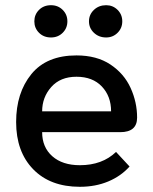

<svg xmlns="http://www.w3.org/2000/svg" viewBox="-20 -708 589 738"><path d="M42 -239Q42 -351 100.5 -423Q159 -495 274 -495Q352 -495 404.5 -460Q457 -425 482 -370Q507 -315 507 -256Q507 -200 442 -200H142Q142 -142 181 -107.5Q220 -73 287 -73Q373 -73 426 -124L478 -68Q445 -31 396 -10.5Q347 10 287 10Q173 10 107.5 -57.5Q42 -125 42 -239ZM407 -280Q407 -338 371.5 -375.5Q336 -413 274 -413Q212 -413 177 -373.5Q142 -334 142 -280ZM112 -626Q112 -652 130 -670Q148 -688 176 -688Q203 -688 221 -670Q239 -652 239 -626Q239 -600 221 -582Q203 -564 176 -564Q148 -564 130 -582Q112 -600 112 -626ZM322 -626Q322 -652 341 -670Q360 -688 388 -688Q414 -688 432 -670Q450 -652 450 -626Q450 -600 432 -582Q414 -564 388 -564Q360 -564 341 -582Q322 -600 322 -626Z"/></svg>

Font: Niramit Medium
Style: Regular
Weight: 500
Designer: Katatrad Aksorn Co.,Ltd.
Foundry: Cadson Demak Co.,Ltd.
Version: Version 1.000; ttfautohint (v1.6)